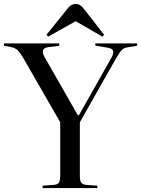

<svg xmlns="http://www.w3.org/2000/svg" viewBox="-30 -949 712 969"><path d="M185 0V-12L243 -16Q262 -18 268 -28.5Q274 -39 274 -67V-332L87 -657Q71 -684 59 -695.5Q47 -707 27 -711L-10 -718V-730H269V-718L214 -711Q170 -705 195 -661L363 -367H368L532 -657Q544 -679 541 -691.5Q538 -704 515 -708L451 -719V-730H662V-718L613 -710Q597 -708 586.5 -698.5Q576 -689 556 -655L373 -332V-63Q373 -38 379.5 -28Q386 -18 405 -16L461 -12V0ZM213 -764 205 -774 312 -907Q320 -917 329.5 -923Q339 -929 352 -929Q365 -929 374 -923Q383 -917 396 -901L495 -774L487 -764L352 -842Z"/></svg>

Font: Display Regular
Style: Regular
Weight: 400
Designer: Latin by Veronika Burian and Jose Scaglione. Greek by Irene Vlachou. Cyrillic by Vera Evstafieva.
Foundry: TypeTogether
Version: Version 3.002